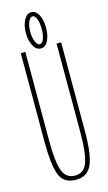

<svg xmlns="http://www.w3.org/2000/svg" viewBox="-124 -837 499 891"><g transform="rotate(-15 125.0 -391.5)"><path d="M126 11Q65 11 47 -39.5Q29 -90 29 -195V-623H51V-194Q51 -98 66.5 -53.5Q82 -9 126 -9Q170 -9 185.5 -54Q201 -99 201 -197V-623H223V-198Q223 -83 201.5 -36Q180 11 126 11ZM125 -620Q103 -620 89.5 -645.5Q76 -671 76 -707Q76 -743 89.5 -768.5Q103 -794 125 -794Q147 -794 160 -769Q173 -744 173 -706Q173 -671 160.5 -645.5Q148 -620 125 -620ZM125 -640Q138 -640 145 -660Q152 -680 152 -706Q152 -735 145 -754.5Q138 -774 125 -774Q114 -774 105.5 -754.5Q97 -735 97 -706Q97 -680 105.5 -660Q114 -640 125 -640Z"/></g></svg>

Font: Inconsolata UltraCondensed ExtraLight
Style: Regular
Weight: 200
Width: 1
Monospace: yes
Designer: Raph Levien, Cyreal, Brenton Simpson
Foundry: Raph Levien, Cyreal, Google
Version: Version 3.100; ttfautohint (v1.8.4.7-5d5b)